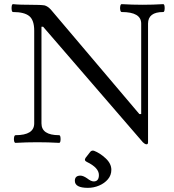

<svg xmlns="http://www.w3.org/2000/svg" viewBox="-20 -686 839 926"><path d="M687 10Q682 10 677 6.5Q672 3 669 0L188 -557H180V-91Q180 -34 265 -34Q270 -34 271.5 -24.5Q273 -15 271.5 -6Q270 3 265 3Q212 0 160 0Q108 0 55 3Q50 3 48 -6Q46 -15 48 -24.5Q50 -34 55 -34Q145 -34 145 -91V-538Q145 -589 121 -608.5Q97 -628 43 -628Q38 -628 36.5 -637.5Q35 -647 36.5 -656.5Q38 -666 43 -666Q63 -664 82.5 -663.5Q102 -663 121 -663Q178 -663 195 -660Q210 -656 225 -640L652 -136H661V-572Q661 -628 567 -628Q562 -628 560 -637.5Q558 -647 560 -656.5Q562 -666 567 -666Q618 -663 668 -663Q718 -663 767 -666Q772 -666 773.5 -656.5Q775 -647 773.5 -637.5Q772 -628 767 -628Q694 -628 694 -572V0Q694 10 687 10ZM404 220Q341 220 341 186Q341 161 368 161Q381 161 400 174Q419 189 432 189Q457 189 457 158Q457 123 399 95Q384 88 393 75L414 48Q421 38 433 41Q462 52 489.5 77.5Q517 103 517 133Q517 159 500.5 178.5Q484 198 458 209Q432 220 404 220Z"/></svg>

Font: Junicode SmExp
Style: Regular
Weight: 400
Width: 6
Designer: Peter S. Baker
Version: Version 2.205; ttfautohint (v1.8.4)